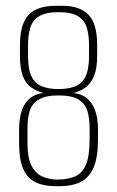

<svg xmlns="http://www.w3.org/2000/svg" viewBox="-20 -642 405 664"><path d="M173 2Q131 2 102.5 -12Q74 -26 60 -58.5Q46 -91 46 -146V-192Q46 -234 56 -261.5Q66 -289 85 -303.5Q104 -318 130 -320Q106 -327 87.5 -340Q69 -353 59 -379Q49 -405 49 -449V-486Q49 -535 62.5 -565Q76 -595 103.5 -608.5Q131 -622 173 -622H195Q256 -622 286 -591Q316 -560 316 -486V-450Q316 -406 305.5 -380Q295 -354 277 -340.5Q259 -327 234 -320Q260 -318 279 -303.5Q298 -289 308.5 -261.5Q319 -234 319 -192V-162Q319 -99 304 -63.5Q289 -28 259.5 -13Q230 2 184 2ZM179 -21Q212 -21 237.5 -31Q263 -41 276.5 -71Q290 -101 290 -162V-197Q290 -234 282 -259Q274 -284 251 -298Q228 -312 182 -312Q138 -312 114.5 -298Q91 -284 83 -259Q75 -234 75 -197V-149Q75 -94 90 -67Q105 -40 129 -30.5Q153 -21 179 -21ZM182 -334Q215 -334 239 -343Q263 -352 275.5 -377Q288 -402 288 -449V-484Q288 -519 280.5 -545Q273 -571 250.5 -585.5Q228 -600 182 -600Q138 -600 115 -585.5Q92 -571 84.5 -545.5Q77 -520 77 -487V-448Q77 -401 89.5 -376.5Q102 -352 126 -343Q150 -334 182 -334Z"/></svg>

Font: Smooch Sans Thin ExtraLight
Style: Regular
Weight: 250
Version: Version 1.010